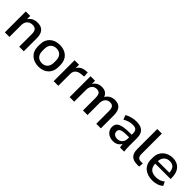

<svg xmlns="http://www.w3.org/2000/svg" viewBox="320 -2105 3500 3500"><g transform="rotate(45 2070.5 -354.5)"><path d="M192.4 0V-308.1C192.4 -396.5 249 -455.6 336.4 -455.6C408.2 -455.6 444.8 -419.9 444.8 -327.1V0H562.5V-332C562.5 -483.4 497.1 -548.8 371.6 -548.8C292 -548.8 227.1 -515.6 190.4 -454.6V-539.1H74.7V0Z M947.8 10.3C1102.1 10.3 1212.4 -83.5 1212.4 -243.7V-296.9C1212.4 -456.5 1102.1 -548.8 947.8 -548.8C793.5 -548.8 681.2 -456.5 681.2 -296.9V-243.7C681.2 -83.5 793.5 10.3 947.8 10.3ZM947.8 -78.6C861.8 -78.6 796.9 -132.3 796.9 -243.7V-296.9C796.9 -407.2 861.8 -460 947.8 -460C1032.7 -460 1097.7 -407.2 1097.7 -296.9V-243.7C1097.7 -132.8 1032.7 -78.6 947.8 -78.6Z M1452.6 0V-304.7C1452.6 -388.7 1501.5 -436.5 1599.1 -445.3L1667 -452.6L1659.2 -552.2L1621.6 -549.3C1535.6 -543 1476.6 -510.7 1448.2 -446.8V-539.1H1333V0Z M1862.3 0V-307.6C1862.3 -397.5 1912.1 -455.6 1990.7 -455.6C2056.2 -455.6 2088.4 -420.9 2088.4 -327.6V0H2205.6V-307.6C2205.6 -397.5 2255.9 -455.6 2334.5 -455.6C2399.9 -455.6 2431.2 -420.9 2431.2 -327.6V0H2549.3V-332C2549.3 -483.4 2487.8 -548.8 2368.7 -548.8C2288.1 -548.8 2222.2 -509.3 2188.5 -446.3C2162.1 -517.6 2107.9 -548.8 2028.3 -548.8C1952.6 -548.8 1894 -514.2 1860.8 -454.6V-539.1H1744.6V0Z M2871.1 10.7C2948.7 10.7 3005.4 -26.9 3031.2 -85C3032.7 -56.6 3036.6 -28.3 3043.5 0H3149.9C3144 -47.4 3141.6 -95.7 3141.6 -143.1V-341.8C3141.6 -487.8 3064.9 -548.8 2921.4 -548.8C2842.8 -548.8 2750 -524.4 2694.3 -485.4L2729.5 -402.3C2787.6 -440.4 2852.1 -458.5 2917 -458.5C2994.1 -458.5 3029.3 -429.7 3029.3 -352.5V-314.9H2984.4C2745.1 -314.9 2673.3 -268.1 2673.3 -160.6C2673.3 -63 2753.4 10.7 2871.1 10.7ZM2894.5 -73.7C2829.1 -73.7 2789.1 -108.9 2789.1 -163.1C2789.1 -222.7 2829.6 -248.5 2985.4 -248.5H3029.3V-210.9C3029.3 -126 2970.2 -73.7 2894.5 -73.7Z M3486.8 0H3535.2L3543.5 -87.9H3492.7C3432.6 -87.9 3403.3 -125.5 3403.3 -185.5V-718.8H3285.6V-200.2C3285.6 -72.8 3342.3 0 3486.8 0Z M3883.3 10.3C3964.4 10.3 4046.4 -15.6 4094.7 -63L4058.6 -139.2C4010.7 -96.7 3949.2 -78.6 3887.7 -78.6C3776.9 -78.6 3706.1 -131.3 3706.1 -243.7V-246.1H4101.6V-281.2C4101.6 -448.2 4011.2 -548.8 3861.3 -548.8C3712.9 -548.8 3595.7 -450.2 3595.7 -296.9V-243.7C3595.7 -81.1 3715.3 10.3 3883.3 10.3ZM3864.3 -467.3C3950.7 -467.3 3999 -416.5 4003.9 -311.5H3706.5C3712.4 -413.1 3774.4 -467.3 3864.3 -467.3Z"/></g></svg>

Font: Winston Medium
Style: Regular
Weight: 500
Designer: Vernon Adams, Kim Jin-seong, David Berlow, Cristiano Sobral
Foundry: The Winston Project Authors
Version: Version 3.004